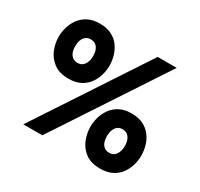

<svg xmlns="http://www.w3.org/2000/svg" viewBox="-151 -904 1154 1107"><g transform="rotate(30 425.5 -350.0)"><path d="M124 12 600.8 -712H727.4L250.6 12ZM217.2 -345.8Q155.5 -345.8 118.3 -373.9Q81.1 -401.9 64.4 -444.1Q47.8 -486.3 47.8 -528.6Q47.8 -558.2 56.9 -590.1Q66 -622 85.8 -649.8Q105.6 -677.6 138.1 -694.8Q170.6 -712 217.2 -712Q263.3 -712 295.5 -695.8Q327.6 -679.5 347.4 -652.5Q367.2 -625.4 376.4 -593.1Q385.6 -560.9 385.6 -528.6Q385.6 -499 376.9 -467.1Q368.2 -435.2 348.6 -407.7Q329.1 -380.2 296.9 -363Q264.6 -345.8 217.2 -345.8ZM217.2 -450.8Q237.2 -450.8 250.2 -461.7Q263.2 -472.6 269.7 -490.3Q276.2 -508 276.2 -528.6Q276.2 -551.9 269.7 -569.5Q263.2 -587.1 249.9 -597Q236.7 -607 217.2 -607Q196.5 -607 183.3 -596.1Q170.2 -585.3 163.9 -567.5Q157.6 -549.6 157.6 -528.6Q157.6 -505.8 164.1 -488.4Q170.7 -470.9 183.8 -460.9Q197 -450.8 217.2 -450.8ZM634.2 12Q572.4 12 535.5 -15.9Q498.5 -43.8 482.1 -86Q465.8 -128.2 465.8 -171.4Q465.8 -201 474.8 -232.9Q483.7 -264.8 503.5 -292.6Q523.3 -320.4 555.5 -337.6Q587.8 -354.8 634.2 -354.8Q680.5 -354.8 712.9 -338.6Q745.3 -322.3 765.2 -295.4Q785.2 -268.5 794.4 -236.1Q803.6 -203.7 803.6 -171.4Q803.6 -140.9 794.8 -108.8Q785.9 -76.8 766.2 -49.3Q746.6 -21.8 714.2 -4.9Q681.8 12 634.2 12ZM634.2 -93Q654.7 -93 667.9 -104Q681 -115.1 687.4 -132.9Q693.8 -150.8 693.8 -171.4Q693.8 -194.4 687.1 -212Q680.5 -229.6 667.4 -239.7Q654.2 -249.8 634.2 -249.8Q614 -249.8 601 -238.8Q588 -227.8 581.6 -209.9Q575.2 -192.1 575.2 -171.4Q575.2 -148.6 581.5 -131Q587.9 -113.4 600.9 -103.2Q613.9 -93 634.2 -93Z"/></g></svg>

Font: Overpass
Style: Regular
Weight: 400
Designer: Delve Withrington, Dave Bailey, Thomas Jockin
Foundry: Delve Fonts LLC
Version: Version 4.000